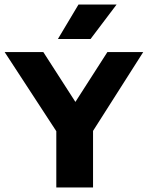

<svg xmlns="http://www.w3.org/2000/svg" viewBox="-44 -824 649 844"><path d="M203.5 0V-309L236 -197.5L-23.5 -595H146.5L310 -341H265L428 -595H585.5L332.5 -197.5L365 -307.5V0ZM210.5 -652.5 301 -804H468.5L354 -652.5Z"/></svg>

Font: Encode Sans SC Condensed Thin
Style: Bold
Weight: 700
Version: Version 3.002